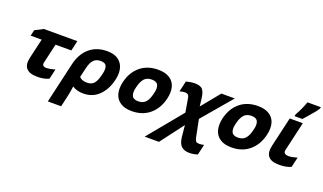

<svg xmlns="http://www.w3.org/2000/svg" viewBox="-94 -1409 3805 2262"><g transform="rotate(20 1809.0 -278.0)"><path d="M495 -16Q437 10 355 10Q156 10 198 -172L255 -419H117L134 -493L237 -546H656L627 -419H429L373 -176Q361 -124 422 -124Q456 -124 518 -141L528 -144L499 -18Z M572 240 690 -272Q721 -405 808.5 -480.5Q896 -556 1030 -556Q1116 -556 1167.5 -519.5Q1219 -483 1236 -421Q1254 -358 1234 -273Q1205 -146 1127 -68Q1049 10 930 10Q850 10 793 -27Q783 47 772 96L739 240ZM928 -125Q987 -125 1017 -161Q1047 -197 1064 -273Q1084 -343 1070 -382Q1056 -421 996 -421Q938 -421 906.5 -386Q875 -351 859 -281L831 -161Q864 -125 928 -125Z M1714 -274Q1733 -342 1716 -381.5Q1699 -421 1637 -421Q1575 -421 1542.5 -384Q1510 -347 1493 -274Q1474 -206 1491 -165.5Q1508 -125 1570 -125Q1632 -125 1664.5 -162.5Q1697 -200 1714 -274ZM1323 -125Q1305 -191 1324 -274Q1355 -406 1444.5 -481Q1534 -556 1670 -556Q1758 -556 1813 -520.5Q1868 -485 1885 -423Q1903 -359 1883 -274Q1852 -142 1762 -66Q1672 10 1537 10Q1449 10 1394.5 -26.5Q1340 -63 1323 -125Z M2026 -538Q2084 -553 2124 -553Q2202 -553 2228.5 -518Q2255 -483 2263 -408L2274 -316L2462 -546H2630L2315 -175L2360 48Q2367 77 2378 88.5Q2389 100 2419 100Q2440 100 2467 94L2477 92L2447 223L2441 225Q2395 240 2341 240Q2279 240 2242 205Q2208 173 2199 92L2185 -50L1965 240H1786L2140 -190L2112 -355Q2108 -385 2096 -399Q2084 -413 2055 -413Q2027 -413 1999 -404L1989 -401L2020 -536Z M2964 -274Q2983 -342 2966 -381.5Q2949 -421 2887 -421Q2825 -421 2792.5 -384Q2760 -347 2743 -274Q2724 -206 2741 -165.5Q2758 -125 2820 -125Q2882 -125 2914.5 -162.5Q2947 -200 2964 -274ZM2573 -125Q2555 -191 2574 -274Q2605 -406 2694.5 -481Q2784 -556 2920 -556Q3008 -556 3063 -520.5Q3118 -485 3135 -423Q3153 -359 3133 -274Q3102 -142 3012 -66Q2922 10 2787 10Q2699 10 2644.5 -26.5Q2590 -63 2573 -125Z M3531 -16Q3473 10 3388 10Q3287 10 3249.5 -36Q3212 -82 3233 -174L3319 -546H3483L3398 -177Q3392 -151 3408 -137.5Q3424 -124 3458 -124Q3494 -124 3554 -141L3564 -144L3535 -18ZM3368 -615V-616Q3415 -698 3448 -789L3451 -796H3618L3613 -775L3612 -774Q3594 -746 3572 -719Q3550 -692 3511 -648Q3472 -604 3464 -595L3461 -591H3362Z"/></g></svg>

Font: Passageway
Style: BdIt
Weight: 700
Foundry: Ascender Corporation
Version: Version 1.11